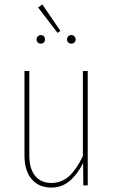

<svg xmlns="http://www.w3.org/2000/svg" viewBox="-20 -841 513 871"><path d="M378 0H358L357 -102Q333 -52 297 -21Q261 10 213 10Q156 10 123.5 -28.5Q91 -67 91 -135V-519H113V-136Q113 -75 139.5 -43Q166 -11 213 -11Q260 -11 294 -42.5Q328 -74 356 -133V-519H378ZM172 -821 254 -701 241 -692 153 -807ZM184 -662Q184 -654 179 -648.5Q174 -643 165 -643Q157 -643 151.5 -648.5Q146 -654 146 -662Q146 -670 151.5 -676Q157 -682 165 -682Q174 -682 179 -676.5Q184 -671 184 -662ZM323 -662Q323 -654 317.5 -648.5Q312 -643 304 -643Q295 -643 289.5 -648.5Q284 -654 284 -662Q284 -670 289.5 -676Q295 -682 304 -682Q312 -682 317.5 -676Q323 -670 323 -662Z"/></svg>

Font: Fira Sans Extra Condensed Thin
Style: Regular
Weight: 250
Width: 1
Designer: Carrois Corporate & Edenspiekermann AG
Foundry: Carrois Corporate GbR & Edenspiekermann AG
Version: Version 4.203